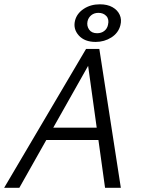

<svg xmlns="http://www.w3.org/2000/svg" viewBox="-21 -890 673 910"><path d="M476.9 0 391.2 -617.5H419L70.7 0H-1.3L386.8 -658H449.8L551.7 0ZM158.5 -226.5 190.7 -285H465.3L482.5 -226.5ZM432.3 -691.3Q380.1 -691.3 352.6 -721.7Q325.1 -752.2 334.4 -791.5Q342.7 -825.9 375.4 -847.7Q408.1 -869.6 452.4 -869.6Q488.1 -869.6 512.2 -855.9Q536.3 -842.2 546.4 -819.7Q556.6 -797.3 549.6 -770.3Q540.3 -733.9 507 -712.6Q473.6 -691.3 432.3 -691.3ZM439.3 -732.5Q459.3 -732.5 473.2 -743.3Q487.1 -754.2 490.8 -772.2Q497.2 -798.3 483.3 -813.7Q469.3 -829.1 445.6 -829.1Q425.6 -829.1 412 -818.2Q398.4 -807.4 393.9 -789.6Q389.2 -767.6 401.2 -750Q413.3 -732.5 439.3 -732.5Z"/></svg>

Font: Ysabeau
Style: Bold Italic
Weight: 700
Italic angle: -12°
Designer: Christian Thalmann (Catharsis Fonts)
Version: Version 2.002